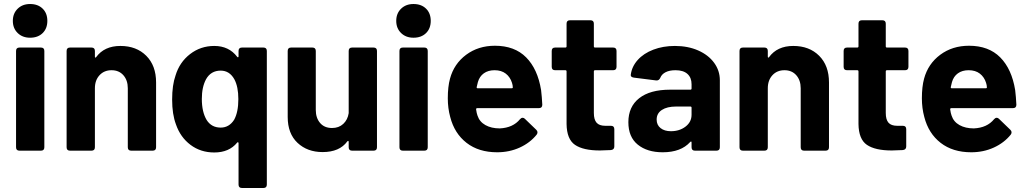

<svg xmlns="http://www.w3.org/2000/svg" viewBox="-20 -751 5121 957"><path d="M44 -647Q44 -684 68 -707.5Q92 -731 130 -731Q169 -731 192.5 -708Q216 -685 216 -647Q216 -609 192.5 -586Q169 -563 130 -563Q92 -563 68 -586.5Q44 -610 44 -647ZM60 -17V-497Q60 -514 77 -514H184Q201 -514 201 -497V-17Q201 0 184 0H77Q60 0 60 -17Z M758 -340V-17Q758 0 741 0H634Q617 0 617 -17V-311Q617 -351 595 -376Q573 -401 536 -401Q499 -401 476 -376Q453 -351 453 -311V-17Q453 0 436 0H329Q312 0 312 -17V-497Q312 -514 329 -514H436Q453 -514 453 -497V-469Q453 -465 455 -464Q457 -463 459 -466Q500 -522 580 -522Q660 -522 709 -473Q758 -424 758 -340Z M1186 -514H1293Q1310 -514 1310 -497V169Q1310 186 1293 186H1186Q1169 186 1169 169V-37Q1169 -41 1166.5 -42Q1164 -43 1162 -40Q1122 9 1048 9Q980 9 929.5 -29Q879 -67 857 -131Q838 -181 838 -255Q838 -327 855 -375Q875 -441 927.5 -481.5Q980 -522 1048 -522Q1121 -522 1162 -468Q1164 -465 1166.5 -465.5Q1169 -466 1169 -470V-497Q1169 -514 1186 -514ZM1168 -257Q1168 -319 1148 -356Q1124 -399 1080 -399Q1031 -399 1007 -356Q986 -317 986 -258Q986 -193 1010 -153Q1034 -115 1080 -115Q1122 -115 1147 -154Q1168 -192 1168 -257Z M1735 -514H1842Q1859 -514 1859 -497V-17Q1859 0 1842 0H1735Q1718 0 1718 -17V-44Q1718 -48 1715.5 -48.5Q1713 -49 1711 -46Q1672 7 1588 7Q1512 7 1463 -39Q1414 -85 1414 -168V-497Q1414 -514 1431 -514H1537Q1554 -514 1554 -497V-203Q1554 -163 1575.5 -138Q1597 -113 1635 -113Q1669 -113 1691 -133.5Q1713 -154 1718 -187V-497Q1718 -514 1735 -514Z M1955 -647Q1955 -684 1979 -707.5Q2003 -731 2041 -731Q2080 -731 2103.5 -708Q2127 -685 2127 -647Q2127 -609 2103.5 -586Q2080 -563 2041 -563Q2003 -563 1979 -586.5Q1955 -610 1955 -647ZM1971 -17V-497Q1971 -514 1988 -514H2095Q2112 -514 2112 -497V-17Q2112 0 2095 0H1988Q1971 0 1971 -17Z M2572 -157Q2578 -164 2585 -164Q2591 -164 2596 -159L2653 -104Q2659 -98 2659 -92Q2659 -85 2655 -80Q2622 -39 2570.5 -15.5Q2519 8 2458 8Q2366 8 2305.5 -39Q2245 -86 2224 -168Q2212 -212 2212 -261Q2212 -319 2223 -359Q2243 -433 2303.5 -478Q2364 -523 2447 -523Q2545 -523 2602.5 -465Q2660 -407 2677 -302Q2681 -269 2683 -229Q2683 -212 2666 -212H2359Q2353 -212 2353 -206Q2356 -185 2360 -175Q2370 -144 2399.5 -127.5Q2429 -111 2471 -111Q2537 -114 2572 -157ZM2362 -342Q2357 -323 2356 -317Q2355 -311 2361 -311H2531Q2536 -311 2536 -315Q2536 -326 2532 -338Q2523 -367 2501 -384Q2479 -401 2445 -401Q2413 -401 2391.5 -385.5Q2370 -370 2362 -342Z M3036 -401H2946Q2940 -401 2940 -395V-188Q2940 -155 2953.5 -139.5Q2967 -124 2997 -124H3025Q3042 -124 3042 -107V-21Q3042 -5 3025 -3Q2987 -1 2970 -1Q2887 -1 2846 -29Q2805 -57 2804 -133V-395Q2804 -401 2798 -401H2747Q2730 -401 2730 -418V-497Q2730 -514 2747 -514H2798Q2804 -514 2804 -520V-633Q2804 -650 2821 -650H2923Q2940 -650 2940 -633V-520Q2940 -514 2946 -514H3036Q3053 -514 3053 -497V-418Q3053 -401 3036 -401Z M3568 -351V-17Q3568 0 3551 0H3444Q3427 0 3427 -17V-41Q3427 -45 3425 -45.5Q3423 -46 3420 -43Q3374 8 3283 8Q3206 8 3159 -30Q3112 -68 3112 -142Q3112 -219 3166 -261.5Q3220 -304 3320 -304H3421Q3427 -304 3427 -310V-331Q3427 -364 3406.5 -382.5Q3386 -401 3347 -401Q3317 -401 3297.5 -391Q3278 -381 3271 -363Q3265 -349 3251 -350L3140 -364Q3132 -365 3127.5 -368.5Q3123 -372 3124 -378Q3129 -419 3158.5 -452Q3188 -485 3236.5 -503.5Q3285 -522 3344 -522Q3409 -522 3460 -499.5Q3511 -477 3539.5 -438Q3568 -399 3568 -351ZM3427 -179V-214Q3427 -220 3421 -220H3350Q3305 -220 3279 -203Q3253 -186 3253 -155Q3253 -128 3272.5 -112.5Q3292 -97 3324 -97Q3367 -97 3397 -120Q3427 -143 3427 -179Z M4112 -340V-17Q4112 0 4095 0H3988Q3971 0 3971 -17V-311Q3971 -351 3949 -376Q3927 -401 3890 -401Q3853 -401 3830 -376Q3807 -351 3807 -311V-17Q3807 0 3790 0H3683Q3666 0 3666 -17V-497Q3666 -514 3683 -514H3790Q3807 -514 3807 -497V-469Q3807 -465 3809 -464Q3811 -463 3813 -466Q3854 -522 3934 -522Q4014 -522 4063 -473Q4112 -424 4112 -340Z M4491 -401H4401Q4395 -401 4395 -395V-188Q4395 -155 4408.5 -139.5Q4422 -124 4452 -124H4480Q4497 -124 4497 -107V-21Q4497 -5 4480 -3Q4442 -1 4425 -1Q4342 -1 4301 -29Q4260 -57 4259 -133V-395Q4259 -401 4253 -401H4202Q4185 -401 4185 -418V-497Q4185 -514 4202 -514H4253Q4259 -514 4259 -520V-633Q4259 -650 4276 -650H4378Q4395 -650 4395 -633V-520Q4395 -514 4401 -514H4491Q4508 -514 4508 -497V-418Q4508 -401 4491 -401Z M4935 -157Q4941 -164 4948 -164Q4954 -164 4959 -159L5016 -104Q5022 -98 5022 -92Q5022 -85 5018 -80Q4985 -39 4933.5 -15.5Q4882 8 4821 8Q4729 8 4668.5 -39Q4608 -86 4587 -168Q4575 -212 4575 -261Q4575 -319 4586 -359Q4606 -433 4666.5 -478Q4727 -523 4810 -523Q4908 -523 4965.5 -465Q5023 -407 5040 -302Q5044 -269 5046 -229Q5046 -212 5029 -212H4722Q4716 -212 4716 -206Q4719 -185 4723 -175Q4733 -144 4762.5 -127.5Q4792 -111 4834 -111Q4900 -114 4935 -157ZM4725 -342Q4720 -323 4719 -317Q4718 -311 4724 -311H4894Q4899 -311 4899 -315Q4899 -326 4895 -338Q4886 -367 4864 -384Q4842 -401 4808 -401Q4776 -401 4754.5 -385.5Q4733 -370 4725 -342Z"/></svg>

Font: Barlow
Style: Bold
Weight: 700
Designer: Jeremy Tribby
Foundry: Jeremy Tribby
Version: Version 1.101 August 23, 2024